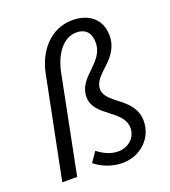

<svg xmlns="http://www.w3.org/2000/svg" viewBox="-135 -823 825 933"><g transform="rotate(-20 278.0 -356.0)"><path d="M199 -38C240 -5 291 12 339 12C434 12 505 -58 505 -145C505 -268 358 -285 358 -363C358 -442 491 -468 491 -592C491 -681 426 -724 346 -724C233 -724 158 -634 136 -524L31 0H108L209 -507C227 -592 275 -661 343 -661C395 -661 416 -629 416 -583C416 -478 283 -454 283 -349C283 -247 433 -230 433 -135C433 -85 391 -48 339 -48C299 -48 266 -65 234 -89Z"/></g></svg>

Font: Cambridge Sans Italic
Style: Regular
Weight: 400
Italic angle: -11°
Version: Version 2.000;PS 002.000;hotconv 1.0.88;makeotf.lib2.5.64775